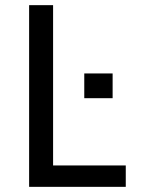

<svg xmlns="http://www.w3.org/2000/svg" viewBox="-20 -725 547 745"><path d="M93 0V-705H186V-83H468V0ZM307 -344V-440H417V-344Z"/></svg>

Font: Nunito Sans 7pt Condensed Medium
Style: Regular
Weight: 500
Width: 3
Designer: Vernon Adams
Foundry: Vernon Adams
Version: Version 3.101;gftools[0.9.27]